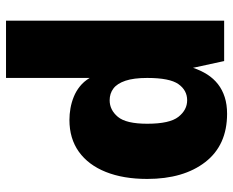

<svg xmlns="http://www.w3.org/2000/svg" viewBox="-90 -694 793 654"><g transform="rotate(-90 307.0 -366.5)"><path d="M247 10Q140 10 82.5 -64.2Q25 -138.5 25 -262Q25 -343.5 48.8 -403Q72.5 -462.5 117.5 -494.8Q162.5 -527 226 -527Q245.5 -527 265.5 -523.5Q285.5 -520 304.8 -512.2Q324 -504.5 340.5 -491.2Q357 -478 369 -458V-743H564V0H426.5L403.5 -106Q394.5 -79 380.8 -57.5Q367 -36 347.8 -21Q328.5 -6 303.5 2Q278.5 10 247 10ZM293 -126Q327 -126 348 -155.8Q369 -185.5 369 -262Q369 -308 359.5 -336.2Q350 -364.5 333 -377.2Q316 -390 293 -390Q260 -390 236.5 -362Q213 -334 213 -262Q213 -185.5 236.5 -155.8Q260 -126 293 -126Z"/></g></svg>

Font: Public Sans Black
Style: Regular
Weight: 900
Designer: The Public Sans Project Authors: Dan O. Williams and USWDS (Libre Franklin designed by Pablo Impallari and Rodrigo Fuenz
Version: Version 1.007